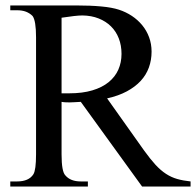

<svg xmlns="http://www.w3.org/2000/svg" viewBox="-20 -682 717 702"><path d="M499.5 0 275.4 -309.6Q262.2 -309.1 252.4 -308.3Q242.7 -307.6 234.9 -307.6Q227.5 -307.6 220.5 -307.9Q213.4 -308.1 205.1 -309.6V-117.7Q205.1 -54.2 219.2 -40.5Q237.8 -18.6 275.4 -18.6H301.3V0H17.6V-18.6H42.5Q85.4 -18.6 102.1 -44.9Q111.8 -60.5 111.8 -117.7V-545.4Q111.8 -606.4 99.1 -623.5Q88.9 -633.8 75 -639.2Q61 -644.5 42.5 -644.5H17.6V-662.1H257.8Q311 -662.1 350.3 -658.4Q389.6 -654.8 415 -646.5Q440.4 -638.2 462.2 -623.8Q483.9 -609.4 500 -589.8Q516.1 -570.3 525.1 -545.9Q534.2 -521.5 534.2 -493.2Q534.2 -462.4 524.4 -435.3Q514.6 -408.2 494.4 -386.2Q474.1 -364.3 443.6 -347.9Q413.1 -331.5 371.6 -322.3L506.8 -131.8Q529.3 -100.6 548.3 -79.8Q567.4 -59.1 586.9 -46.4Q606.4 -33.7 627.9 -27.6Q649.4 -21.5 676.8 -18.6V0ZM424.3 -484.9Q424.3 -516.1 414.3 -541.7Q404.3 -567.4 385.7 -585.7Q367.2 -604 340.8 -614.5Q314.5 -625 281.7 -625.5Q269 -625.5 249.8 -623.3Q230.5 -621.1 205.1 -617.2V-340.8H232.9Q281.7 -340.8 317.6 -351.6Q353.5 -362.3 377.2 -381.6Q400.9 -400.9 412.6 -427.2Q424.3 -453.6 424.3 -484.9Z"/></svg>

Font: Doulos SIL Compact
Style: Regular
Weight: 400
Designer: Walt Agee, Victor Gaultney, Peter Martin, Debbi Hosken
Foundry: SIL International
Version: Version 4.110; 2011; Maintenance release ; LnSpcTght